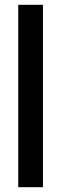

<svg xmlns="http://www.w3.org/2000/svg" viewBox="-20 -750 255 800"><path d="M56 30V-730H159V30Z"/></svg>

Font: Tektur SemiCondensed Medium
Style: Regular
Weight: 500
Width: 4
Designer: Adam Jagosz
Foundry: Adam Jagosz
Version: Version 1.005;gftools[0.9.30]